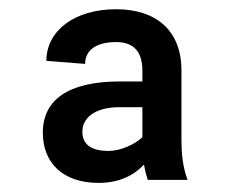

<svg xmlns="http://www.w3.org/2000/svg" viewBox="-20 -742 508 424"><path d="M294.4 -586.6V-562.1H244.3C130.3 -562.1 74.6 -521.3 74.6 -448.9C74.6 -382.1 119 -338.1 197.8 -338.1C245.4 -338.1 277.7 -356.5 297.9 -378.6C300.1 -366.5 302.9 -355.1 306.1 -344.8H394.2C383.2 -374.3 380.7 -403.8 380.7 -433.2V-586.6C380.7 -676.1 323.2 -721.6 236.5 -721.6C143.5 -721.6 82.4 -673.3 82.4 -607.6L168 -600.9C168 -632.1 193.5 -649.1 236.5 -649.1C275.9 -649.1 294.4 -627.1 294.4 -586.6ZM161.9 -451.3C161.9 -479.8 186.8 -505.3 244.3 -505.3H294.4V-438.9C277 -422.6 246.1 -408.7 219.5 -408.7C179.3 -408.7 161.9 -424.7 161.9 -451.3Z"/></svg>

Font: Magic Ui Pro Semi Bold
Style: Regular
Weight: 600
Designer: Stefan Endress, Andreas Faust
Version: Version 1.000;FEAKit 1.0